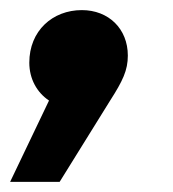

<svg xmlns="http://www.w3.org/2000/svg" viewBox="-60 -206 342 380"><path d="M102 -186C44 -186 -2 -145 -2 -82C-2 -50 13 -23 37 -7L-40 154H58L158 -7C183 -46 193 -67 193 -96C193 -149 155 -186 102 -186Z"/></svg>

Font: AWKNG-Font
Style: Bold Italic
Weight: 700
Italic angle: -11.3°
Designer: Awakening Church
Foundry: Awakening Church
Version: Version 1.700;PS 001.700;hotconv 1.0.88;makeotf.lib2.5.64775